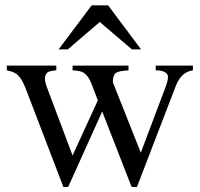

<svg xmlns="http://www.w3.org/2000/svg" viewBox="-20 -697 763 731"><path d="M714.4 -429.2Q670.9 -423.3 650.4 -372.6L501.5 14.6H481L369.1 -272.5L239.7 14.6H221.2L77.1 -361.8Q69.8 -379.9 63 -391.6Q56.2 -403.3 48.8 -409.7Q43.5 -416.5 32.2 -421.4Q21 -426.3 5.9 -429.2V-447.3H194.3V-429.2Q168.5 -427.7 159.7 -420.4Q151.4 -412.1 151.1 -398.4Q150.9 -384.8 159.7 -361.8L256.3 -105L352.5 -314.9L327.1 -381.3Q315.4 -410.2 296.4 -421.4Q285.2 -427.7 256.3 -429.2V-447.3H469.2V-429.2Q451.2 -428.2 439 -425.8Q426.8 -423.3 419.4 -418Q416.5 -415 414.1 -409.9Q411.6 -404.8 410.4 -398.4Q409.2 -392.1 409.9 -385.3Q410.6 -378.4 414.1 -372.6L516.1 -115.7L608.9 -361.8Q619.6 -389.2 619.6 -404.3Q619.6 -407.2 618.2 -411.4Q616.7 -415.5 611.8 -419.7Q606.9 -423.8 597.7 -426.5Q588.4 -429.2 572.8 -429.2V-447.3H714.4ZM482.4 -508.8 359.9 -613.3 237.8 -508.8H203.1L329.1 -676.8H391.6L517.1 -508.8Z"/></svg>

Font: Doulos SIL Compact
Style: Regular
Weight: 400
Designer: Walt Agee, Victor Gaultney, Peter Martin, Debbi Hosken
Foundry: SIL International
Version: Version 4.110; 2011; Maintenance release ; LnSpcTght